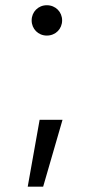

<svg xmlns="http://www.w3.org/2000/svg" viewBox="-20 -571 358 734"><path d="M159 -435C192.5 -435 217.5 -460.5 217.5 -493C217.5 -525.5 192.5 -551 159 -551C126 -551 101 -525.5 101 -493C101 -460.5 126 -435 159 -435ZM86 142.5H145L219 -113H131.5Z"/></svg>

Font: Hauora Medium
Style: Regular
Weight: 500
Designer: Wayne Shih
Foundry: WCYS
Version: Version 1.001;hotconv 1.0.109;makeotfexe 2.5.65596